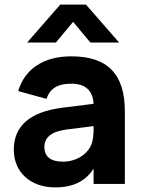

<svg xmlns="http://www.w3.org/2000/svg" viewBox="-20 -800 623 835"><path d="M98 -615H223L298 -705L373 -615H498L354 -780H242ZM290 -555C170.5 -555 88.5 -501.5 59 -404L182 -370C198 -416 231 -436 290 -436C350 -436 383.5 -408 387 -348.5L251.5 -331.5C111 -314 40 -252.5 40 -149C40 -51 112.5 15 220 15C298 15 352.5 -12 387 -66.5V0H523V-315C523 -478 448 -555 290 -555ZM387 -251.5V-244C387 -220 386.5 -189.5 374 -164C356 -127.5 311 -97 254 -97C200.5 -97 173 -118.5 173 -161C173 -203.5 205.5 -229 271.5 -237Z"/></svg>

Font: Vela Sans ExtBd
Style: Regular
Weight: 800
Designer: Principal design: Mikhail Sharanda - project Manrope.
Design modification: Ravid Balaliev
Foundry: Mikhail Sharanda
Version: Version 1.001